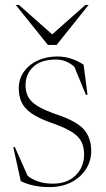

<svg xmlns="http://www.w3.org/2000/svg" viewBox="-20 -752 433 782"><path d="M213.5 -522Q269 -522 320.5 -488.5L336.5 -366H329.5L283 -480Q249.5 -509.5 208.5 -509.5Q147 -509.5 115.5 -479.8Q84 -450 84 -404.5Q84 -379.5 93.8 -359.2Q103.5 -339 131.2 -321.2Q159 -303.5 213 -285Q294.5 -257.5 323 -223.2Q351.5 -189 351.5 -137Q351.5 -96.5 330.2 -63.2Q309 -30 270.8 -10Q232.5 10 181 10Q148 10 118.8 4Q89.5 -2 64.5 -14.5L34 -153H40.5L92.5 -36Q108.5 -22.5 135 -13.2Q161.5 -4 195 -4Q254.5 -4 288.5 -38.2Q322.5 -72.5 322.5 -122.5Q322.5 -153 311.5 -175Q300.5 -197 271.8 -215Q243 -233 190 -251.5Q137 -270 108 -290.5Q79 -311 67.8 -335.8Q56.5 -360.5 56.5 -391.5Q56.5 -431.5 77.8 -460.8Q99 -490 134.5 -506Q170 -522 213.5 -522ZM341 -732 210.5 -569H175L44 -732H57L192.5 -612L328 -732Z"/></svg>

Font: Newsreader 72pt ExtraLight
Style: Regular
Weight: 275
Designer: Hugues Gentile
Foundry: Production Type
Version: Version 1.003; ttfautohint (v1.8.3)